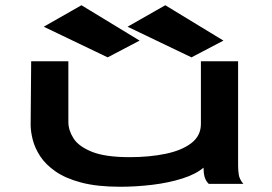

<svg xmlns="http://www.w3.org/2000/svg" viewBox="-20 -702 1040 733"><path d="M439 11Q351 11 290.5 -5Q230 -21 192 -47.5Q154 -74 133.5 -105.5Q113 -137 105 -168.5Q97 -200 97 -226L99 -468H241V-236Q241 -205 260.5 -174Q280 -143 331 -122.5Q382 -102 475 -102Q551 -102 613 -115Q675 -128 711 -156Q747 -184 747 -229V-468H889V-71Q889 -53 891.5 -35.5Q894 -18 909 0H777Q765 -12 761 -27Q757 -42 757 -62Q728 -37 676 -20.5Q624 -4 561.5 3.5Q499 11 439 11ZM391 -483 147 -600 291 -682 513 -547ZM711 -483 467 -600 611 -682 833 -547Z"/></svg>

Font: Inconsolata UltraExpanded ExtraBold
Style: Regular
Weight: 800
Width: 9
Monospace: yes
Designer: Raph Levien, Cyreal, Brenton Simpson
Foundry: Raph Levien, Cyreal, Google
Version: Version 3.001; ttfautohint (v1.8.2.53-6de2)